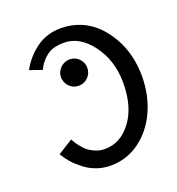

<svg xmlns="http://www.w3.org/2000/svg" viewBox="-106 -620 662 720"><g transform="rotate(-20 225.0 -260.0)"><path d="M152.8 -360.4C152.8 -356.4 153.3 -353 154.3 -349.6C156.7 -337.4 163.1 -327.6 172.4 -319.8C181.6 -312 192.9 -308.1 205.6 -308.1C219.7 -308.1 231.9 -313 242.2 -323.2C252.4 -333.5 257.8 -346.2 257.8 -360.4C257.8 -365.2 257.3 -369.1 256.8 -371.6C254.4 -383.3 248 -393.6 238.8 -401.4C229.5 -409.2 218.3 -413.1 205.6 -413.1C191.4 -413.1 178.7 -407.7 168.5 -397.5C158.2 -387.2 152.8 -375 152.8 -360.4ZM98.6 -410.2C106 -428.2 118.7 -444.8 136.7 -459C153.3 -472.7 177.2 -479 208 -479C249.5 -479 285.6 -457.5 317.4 -415C349.1 -372.6 365.2 -321.3 365.2 -262.2C365.2 -199.2 351.1 -147.9 322.3 -109.4C293.5 -70.8 258.3 -51.8 215.8 -51.8C201.7 -51.8 188.5 -54.7 175.8 -60.5C163.1 -66.4 151.9 -73.2 143.1 -82C134.3 -90.8 127.4 -99.1 122.1 -106.9C116.7 -114.7 112.3 -122.1 108.9 -128.9L49.3 -91.3C57.1 -78.1 66.4 -65.4 76.7 -53.7C86.9 -42 99.6 -31.2 113.3 -20.5C127 -9.8 142.6 -1.5 160.2 4.9C177.7 11.2 196.8 14.2 215.8 14.2C258.3 14.2 296.9 2 331.1 -22.9C365.2 -47.9 392.1 -81.1 411.1 -123C430.2 -165 439.9 -211.9 439.9 -262.2C439.9 -290 436.5 -317.4 430.2 -343.8C423.8 -370.1 414.1 -395 400.9 -418C387.7 -440.9 372.1 -461.4 354.5 -478.5C336.9 -495.6 315.9 -509.8 292 -519.5C268.1 -529.3 242.2 -534.2 214.8 -534.2C177.7 -534.2 145 -524.4 117.2 -504.4C89.4 -484.4 66.9 -459 49.3 -427.2Z"/></g></svg>

Font: Tuffy
Style: Regular
Weight: 500
Designer: Thatcher Ulrich, Karoly Barta and Michael Everson
Version: Version 001.270